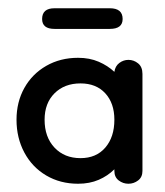

<svg xmlns="http://www.w3.org/2000/svg" viewBox="-20 -435 400 465"><path d="M169 10Q126 10 92 -10Q58 -30 39 -65.5Q20 -101 20 -145Q20 -188 39 -222Q58 -256 92 -275.5Q126 -295 169 -295Q197 -295 219 -285.5Q241 -276 257 -261Q259 -275 269 -282.5Q279 -290 291 -290Q304 -290 314.5 -281.5Q325 -273 325 -256V-21Q325 -6 314.5 2Q304 10 291 10Q278 10 267.5 2Q257 -6 257 -21V-25Q241 -9 219 0.5Q197 10 169 10ZM175 -52Q213 -52 235 -77.5Q257 -103 257 -145Q257 -185 235 -209Q213 -233 175 -233Q136 -233 112 -209Q88 -185 88 -145Q88 -103 112 -77.5Q136 -52 175 -52ZM112 -365Q82 -365 82 -389Q82 -415 112 -415H246Q277 -415 277 -389Q277 -365 246 -365Z"/></svg>

Font: Dongle
Style: Regular
Weight: 400
Designer: Yanghee Ryu
Foundry: Yanghee Ryu
Version: Version 2.000